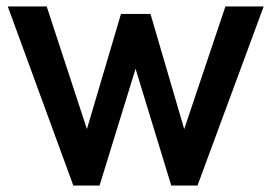

<svg xmlns="http://www.w3.org/2000/svg" viewBox="-20 -572 838 592"><path d="M4 -552H124L248 -174L353 -529H444L548 -174L675 -552H793L589 0H508L398 -360L287 0H206Z"/></svg>

Font: Involve SemiBold
Style: Regular
Weight: 600
Designer: Stefan Peev
Foundry: Context Ltd.
Version: Version 1.001